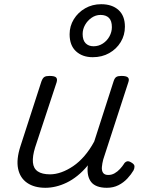

<svg xmlns="http://www.w3.org/2000/svg" viewBox="-20 -876 687 913"><path d="M196 17Q143 17 109 -6.5Q75 -30 66 -74Q57 -118 77 -180L177 -489Q183 -505 191 -510Q199 -515 215 -515Q240 -515 247 -507.5Q254 -500 249 -484L147 -175Q134 -133 136.5 -104Q139 -75 159.5 -61Q180 -47 218 -47Q244 -47 272 -57Q300 -67 328 -86Q356 -105 381.5 -134.5Q407 -164 428 -203L520 -489Q525 -505 533 -510Q541 -515 557 -515Q581 -515 588.5 -507.5Q596 -500 590 -484L471 -118Q466 -99 464.5 -82Q463 -65 470 -54.5Q477 -44 495 -44Q511 -44 525 -52Q539 -60 550.5 -72.5Q562 -85 569 -96Q573 -104 582 -108Q591 -112 605 -103Q619 -95 619.5 -85.5Q620 -76 615 -66Q604 -47 586 -27.5Q568 -8 543.5 4.5Q519 17 488 17Q462 17 443 10Q424 3 413.5 -10.5Q403 -24 399 -42.5Q395 -61 397 -84L398 -90Q374 -61 348.5 -40.5Q323 -20 297 -7.5Q271 5 245.5 11Q220 17 196 17ZM421 -604Q372 -604 341.5 -632Q311 -660 311 -713Q311 -752 331 -784.5Q351 -817 385 -836.5Q419 -856 461 -856Q513 -856 543.5 -828.5Q574 -801 574 -749Q574 -709 554 -676Q534 -643 499.5 -623.5Q465 -604 421 -604ZM425 -656Q449 -656 469 -669Q489 -682 500.5 -703Q512 -724 512 -747Q512 -777 498 -791Q484 -805 458 -805Q435 -805 415.5 -791.5Q396 -778 384.5 -757.5Q373 -737 373 -714Q373 -685 387 -670.5Q401 -656 425 -656Z"/></svg>

Font: Playwrite RO Light
Style: Regular
Weight: 300
Version: Version 1.002